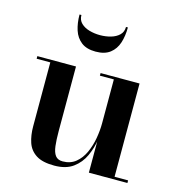

<svg xmlns="http://www.w3.org/2000/svg" viewBox="-106 -788 821 890"><g transform="rotate(15 305.0 -343.5)"><path d="M234 10Q177 10 146.5 -9.8Q116 -29.5 104.5 -63.5Q93 -97.5 93 -141V-447.5H27.5V-460H213V-150.5Q213 -108.5 216.5 -79Q220 -49.5 231.5 -34.2Q243 -19 266.5 -19Q304 -19 329.5 -40Q355 -61 370 -94.2Q385 -127.5 391.5 -165.2Q398 -203 398 -236.5L406.5 -239Q406.5 -203.5 400 -160.8Q393.5 -118 375.8 -79Q358 -40 323.8 -15Q289.5 10 234 10ZM398 0V-447.5H331V-460H518V-12.5H583V0ZM282.5 -550Q239 -550 213.5 -569.8Q188 -589.5 177.2 -622.8Q166.5 -656 166.5 -697H175.5Q175.5 -673 191 -658Q206.5 -643 231 -636Q255.5 -629 282.5 -629Q309.5 -629 334 -636Q358.5 -643 374 -658Q389.5 -673 389.5 -697H398.5Q398.5 -656 387.8 -622.8Q377 -589.5 351.5 -569.8Q326 -550 282.5 -550Z"/></g></svg>

Font: Bodoni Moda 18pt SemiBold
Style: Regular
Weight: 600
Designer: Owen Earl
Foundry: indestructible type
Version: Version 2.005